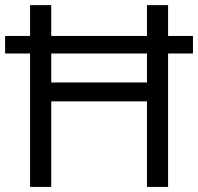

<svg xmlns="http://www.w3.org/2000/svg" viewBox="-20 -734 778 754"><path d="M557.1 -410.2V-523.9H181.2V-410.2ZM98.1 -592.8V-713.9H181.2V-592.8H557.1V-713.9H640.1V-592.8H737.8V-523.9H640.1V0H557.1V-335.9H181.2V0H98.1V-523.9H0V-592.8Z"/></svg>

Font: OpenSans-Regular
Style: Regular
Weight: 400
Foundry: Ascender Corporation
Version: Version 1.10